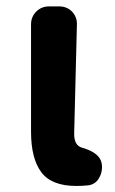

<svg xmlns="http://www.w3.org/2000/svg" viewBox="-20 -580 368 613"><path d="M223.6 13.7Q144.5 13.7 111.8 -30.3Q79.1 -74.2 79.1 -159.2V-502Q79.1 -526.4 95.7 -543Q112.3 -559.6 136.7 -559.6H168.9Q193.4 -559.6 210 -543Q225.6 -526.4 225.6 -503.9L216.8 -152.3Q216.8 -115.2 242.2 -108.4Q299.8 -91.8 304.7 -57.6Q305.7 -51.8 305.7 -45.9Q305.7 -28.3 296.9 -12.7Q285.2 8.8 261.7 11.7Q245.1 13.7 223.6 13.7Z"/></svg>

Font: Gen Jyuu Gothic Bold
Style: Bold
Weight: 700
Designer: [Source Han Sans]
Ryoko NISHIZUKA  (kana & ideographs); Paul D. Hunt (Latin, Greek & Cyrillic); Wenlong ZHANG  (bopomofo
Version: Version 1.002.20150607